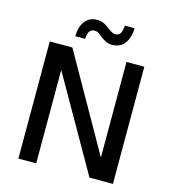

<svg xmlns="http://www.w3.org/2000/svg" viewBox="-130 -1018 1005 1124"><g transform="rotate(15 372.5 -456.5)"><path d="M86 0V-710H223L551 -131V-710H659V0H517L194 -566V0ZM443 -785Q422 -785 405 -793Q388 -801 371 -815Q355 -828 346 -833.5Q337 -839 323 -839Q306 -839 295 -826Q284 -813 282 -778H222Q224 -839 250.5 -871.5Q277 -904 322 -904Q346 -904 364 -895Q382 -886 400 -872Q415 -860 425 -855Q435 -850 446 -850Q464 -850 474 -863.5Q484 -877 487 -913H546Q544 -853 517 -819Q490 -785 443 -785Z"/></g></svg>

Font: Geist Med
Style: Regular
Weight: 400
Designer: Basement.studio, Andrés Briganti, Mateo Zaragoza
Foundry: Basement.studio, Vercel, Andrés Briganti, Guido Ferreyra, Mateo Zaragoza
Version: Version 1.401